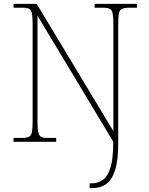

<svg xmlns="http://www.w3.org/2000/svg" viewBox="-20 -734 771 994"><path d="M444 240V215H455Q489 215 514 196Q539 177 552.5 131.5Q566 86 566 8V-1L174 -653V-108Q174 -70 178 -51Q182 -32 192 -26Q202 -20 219 -20H271V0H50V-20H95Q119 -20 130.5 -26Q142 -32 145.5 -51Q149 -70 149 -108V-607Q149 -645 145.5 -663.5Q142 -682 131 -688Q120 -694 97 -694H50V-714H170L567 -55V-605Q567 -644 563.5 -663Q560 -682 548.5 -688Q537 -694 512 -694H470V-714H689V-694H651Q624 -694 611.5 -688Q599 -682 595.5 -663.5Q592 -645 592 -606V8Q592 97 575.5 148Q559 199 529 219.5Q499 240 460 240Z"/></svg>

Font: Noto Rashi Hebrew Thin
Style: Regular
Weight: 250
Version: Version 1.006